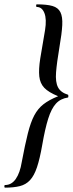

<svg xmlns="http://www.w3.org/2000/svg" viewBox="-44 -745 334 882"><path d="M125 -725Q171 -725 197 -717.5Q223 -710 233.5 -689Q244 -668 242 -629.5Q240 -591 229 -528Q217 -457 213.5 -412.5Q210 -368 222.5 -344Q235 -320 268 -310Q270 -310 270 -303.5Q270 -297 268 -297Q234 -292 213 -269Q192 -246 177.5 -200Q163 -154 150 -79Q139 -16 126 23Q113 62 94 82.5Q75 103 47 110Q19 117 -21 117Q-24 117 -24 111Q-24 105 -21 105Q9 105 28.5 77Q48 49 56 -1Q71 -81 84 -132.5Q97 -184 113.5 -215Q130 -246 155.5 -266Q181 -286 223 -303Q179 -321 159.5 -341.5Q140 -362 136.5 -394Q133 -426 141 -477Q149 -528 163 -607Q171 -657 160 -685Q149 -713 125 -713Q122 -713 122 -719Q122 -725 125 -725Z"/></svg>

Font: Cormorant SemiBold
Style: Italic
Weight: 600
Italic angle: -10°
Designer: Christian Thalmann (Catharsis Fonts)
Foundry: Catharsis Fonts
Version: Version 4.000